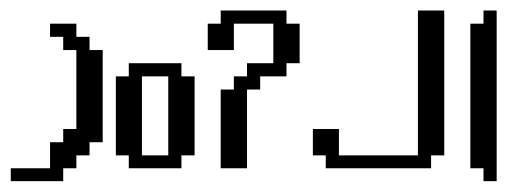

<svg xmlns="http://www.w3.org/2000/svg" viewBox="-20 -312 965 356"><path d="M0 23.9V0H72.8V-48.3H97.2V-72.8H121.6V-219.2H97.2V-243.7H72.8V-268.1H121.6V-243.7H146V-219.2H170.4V-48.3H146V-23.9H121.6V0H97.2V23.9Z M292 -23.9V-170.4H243.2V-23.9ZM218.8 0V-23.9H194.8V-170.4H218.8V-194.8H316.4V-170.4H340.8V-23.9H316.4V0Z M389.2 0V-146H413.6V-170.4H438V-194.8H486.8V-268.1H413.6V-219.2H365.2V-268.1H389.2V-292.5H511.2V-268.1H535.6V-194.8H511.2V-170.4H462.4V-146H438V0Z M584 0V-23.9H560.1V-72.8H608.4V-23.9H754.9V-292.5H803.7V-23.9H779.3V0Z M876.5 23.9V0H852.1V-268.1H876.5V-292.5H900.9V23.9Z"/></svg>

Font: FS Mondwest Regular
Style: Regular
Weight: 400
Designer: NZWStudios2024
Foundry: https://fontstruct.com
Version: Version 1.0